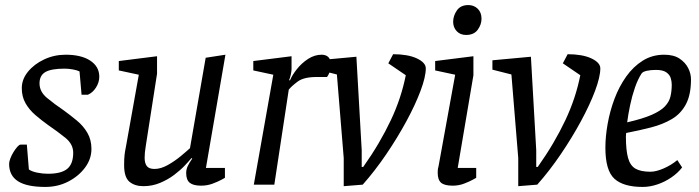

<svg xmlns="http://www.w3.org/2000/svg" viewBox="-20 -729 2758 758"><path d="M159 9Q86 9 51 -13.5Q16 -36 16 -82Q16 -91 21 -104Q26 -117 33.5 -129Q41 -141 48.5 -149.5Q56 -158 61 -158H86L94 -60Q105 -52 126.5 -47.5Q148 -43 169 -43Q222 -43 245.5 -62.5Q269 -82 269 -126Q269 -160 238 -185Q207 -210 169 -236Q144 -254 120 -274.5Q96 -295 81 -321Q66 -347 66 -381Q66 -416 90.5 -446Q115 -476 154.5 -494.5Q194 -513 239 -513Q301 -513 336.5 -489.5Q372 -466 372 -426Q372 -404 359 -383.5Q346 -363 327 -355H302L294 -447Q284 -452 267 -455Q250 -458 235 -458Q182 -458 159 -444.5Q136 -431 136 -400Q136 -367 165.5 -342.5Q195 -318 232 -293Q258 -274 283.5 -253Q309 -232 325 -204.5Q341 -177 341 -141Q341 -101 315.5 -67Q290 -33 249 -12Q208 9 159 9Z M528 -434 449 -451V-488L600 -507V-438L556 -156Q555 -149 554 -142Q553 -135 552 -126.5Q551 -118 551 -106Q551 -85 559.5 -73.5Q568 -62 590 -62Q615 -62 642.5 -77.5Q670 -93 693.5 -112.5Q717 -132 730 -144L792 -501L870 -513L793 -66H868V-27Q868 -27 854.5 -19.5Q841 -12 819.5 -4Q798 4 774 4Q743 4 729 -7.5Q715 -19 715 -46Q715 -60 721 -73Q727 -86 739 -103L736 -105Q727 -94 709.5 -75.5Q692 -57 667.5 -38.5Q643 -20 612 -7Q581 6 546 6Q512 6 491 -11.5Q470 -29 470 -77Q470 -104 472 -119.5Q474 -135 477 -149Z M1059 -434 980 -451V-488L1131 -507V-457Q1131 -448 1128 -434Q1125 -420 1121 -412H1125Q1133 -432 1152 -456Q1171 -480 1196.5 -496.5Q1222 -513 1250 -513Q1266 -513 1276 -504Q1286 -495 1286 -471Q1286 -454 1280.5 -442Q1275 -430 1271 -425H1229Q1179 -425 1154.5 -406.5Q1130 -388 1120 -375L1063 0H982Z M1337 6V-105L1310 -435L1235 -454V-491L1387 -505L1408 -136V-70H1414Q1448 -118 1475 -164Q1502 -210 1523 -254.5Q1544 -299 1558.5 -343Q1573 -387 1582 -432L1513 -479L1532 -515Q1560 -515 1583.5 -511Q1607 -507 1624.5 -499Q1642 -491 1651.5 -481Q1661 -471 1661 -459Q1661 -426 1640.5 -371Q1620 -316 1584.5 -250.5Q1549 -185 1504.5 -119.5Q1460 -54 1412 0Z M1820 -591Q1797 -591 1783 -606Q1769 -621 1769 -643Q1769 -666 1783.5 -687.5Q1798 -709 1829 -709Q1851 -709 1866 -694.5Q1881 -680 1881 -655Q1881 -632 1866 -611.5Q1851 -591 1820 -591ZM1777 -434 1698 -451V-488L1849 -507V-432L1787 -66H1860V-27Q1860 -27 1846.5 -19.5Q1833 -12 1812 -4Q1791 4 1767 4Q1735 4 1721.5 -7.5Q1708 -19 1708 -47Q1708 -52 1708.5 -58.5Q1709 -65 1711 -71Z M2026 6V-105L1999 -435L1924 -454V-491L2076 -505L2097 -136V-70H2103Q2137 -118 2164 -164Q2191 -210 2212 -254.5Q2233 -299 2247.5 -343Q2262 -387 2271 -432L2202 -479L2221 -515Q2249 -515 2272.5 -511Q2296 -507 2313.5 -499Q2331 -491 2340.5 -481Q2350 -471 2350 -459Q2350 -426 2329.5 -371Q2309 -316 2273.5 -250.5Q2238 -185 2193.5 -119.5Q2149 -54 2101 0Z M2517 9Q2441 9 2405.5 -23.5Q2370 -56 2370 -146Q2370 -190 2379 -240.5Q2388 -291 2406 -339Q2424 -387 2452 -426.5Q2480 -466 2517.5 -489.5Q2555 -513 2602 -513Q2640 -513 2663 -497.5Q2686 -482 2697 -460Q2708 -438 2708 -416Q2708 -355 2688 -317.5Q2668 -280 2632.5 -259Q2597 -238 2550.5 -226Q2504 -214 2452 -204L2451 -190Q2451 -136 2459.5 -105.5Q2468 -75 2489 -63Q2510 -51 2548 -51Q2570 -51 2600 -64Q2630 -77 2654 -97L2673 -68Q2656 -46 2630.5 -28.5Q2605 -11 2575.5 -1Q2546 9 2517 9ZM2456 -246Q2517 -260 2552.5 -275.5Q2588 -291 2605 -309Q2622 -327 2627 -348.5Q2632 -370 2632 -395Q2632 -407 2628 -420.5Q2624 -434 2610.5 -443.5Q2597 -453 2570 -453Q2549 -453 2533.5 -449.5Q2518 -446 2513 -439Q2498 -416 2486.5 -382.5Q2475 -349 2467.5 -313Q2460 -277 2456 -246Z"/></svg>

Font: Faustina VF Beta
Style: Italic
Weight: 400
Italic angle: -8°
Designer: Alfonso Garcia
Foundry: Omnibus-Type
Version: Version 1.006